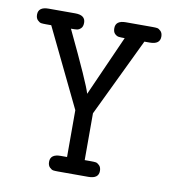

<svg xmlns="http://www.w3.org/2000/svg" viewBox="-72 -675 669 739"><g transform="rotate(10 262.5 -305.5)"><path d="M19 -581Q19 -611 59 -611H163Q203 -611 203 -581Q203 -566 195.5 -559Q188 -552 180.5 -551Q173 -550 157 -550Q252 -351 262 -314L367 -550Q351 -550 343.5 -551Q336 -552 328.5 -559Q321 -566 321 -581Q321 -611 361 -611H465Q477 -611 483.5 -610Q490 -609 497.5 -601.5Q505 -594 505 -580Q505 -550 465 -550H444L297 -244V-61H322Q334 -61 340.5 -60Q347 -59 354.5 -51.5Q362 -44 362 -30Q362 0 322 0H203Q191 0 184.5 -1Q178 -2 170.5 -9.5Q163 -17 163 -31Q163 -61 203 -61H228V-244L80 -550H59Q47 -550 40.5 -551Q34 -552 26.5 -559.5Q19 -567 19 -581Z"/></g></svg>

Font: CMU Typewriter Text
Style: Regular
Weight: 500
Monospace: yes
Version: Version 0.7.0